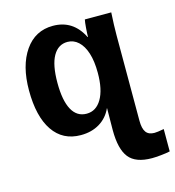

<svg xmlns="http://www.w3.org/2000/svg" viewBox="-110 -632 852 933"><g transform="rotate(-15 315.5 -166.0)"><path d="M531.7 -528.3Q527.8 -461.9 527.8 -413.1V16.1Q527.8 55.2 541 73.5Q554.2 91.8 583.5 91.8Q598.1 91.8 631.3 85.4V197.8Q612.8 202.1 584.7 204.8Q556.6 207.5 540.5 207.5Q458.5 207.5 424.6 164.8Q390.6 122.1 390.6 26.4L391.6 -83.5H390.6Q370.6 -39.1 330.3 -14.6Q290 9.8 235.8 9.8Q145 9.8 96.2 -62Q47.4 -133.8 47.4 -265.1Q47.4 -389.2 99.1 -463.9Q150.9 -538.6 240.2 -538.6Q341.8 -538.6 389.6 -442.4H391.6Q391.6 -458.5 393.8 -487.1Q396 -515.6 398.9 -528.3ZM392.6 -261.7Q392.6 -320.3 379.6 -360.8Q366.7 -401.4 343 -423.1Q319.3 -444.8 288.6 -444.8Q241.7 -444.8 216.1 -399.9Q190.4 -355 190.4 -265.1Q190.4 -175.8 215.6 -129.6Q240.7 -83.5 289.6 -83.5Q337.4 -83.5 365 -130.4Q392.6 -177.2 392.6 -261.7Z"/></g></svg>

Font: Cousine
Style: Bold
Weight: 700
Monospace: yes
Designer: Steve Matteson
Foundry: Ascender Corporation
Version: Version 1.20